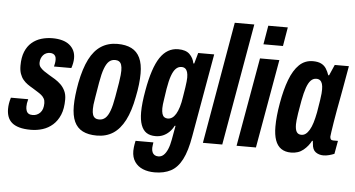

<svg xmlns="http://www.w3.org/2000/svg" viewBox="-64 -831 2103 1136"><g transform="rotate(5 987.5 -262.5)"><path d="M139 12Q98 12 70 4Q42 -4 25.5 -18.5Q9 -33 1.5 -53.5Q-6 -74 -6 -99Q-6 -115 -3.5 -131Q-1 -147 5 -167H108Q104 -153 102.5 -142.5Q101 -132 101 -122Q101 -109 105 -98Q109 -87 118 -81.5Q127 -76 142 -76Q155 -76 166.5 -81Q178 -86 187 -95.5Q196 -105 200.5 -119Q205 -133 205 -152Q205 -168 198.5 -179.5Q192 -191 181.5 -199.5Q171 -208 157 -216.5Q143 -225 129 -234Q113 -243 98 -253.5Q83 -264 71 -278.5Q59 -293 52 -313Q45 -333 45 -361Q45 -410 59 -444Q73 -478 97.5 -499Q122 -520 153.5 -529.5Q185 -539 220 -539Q252 -539 277.5 -532Q303 -525 320.5 -511Q338 -497 347.5 -477.5Q357 -458 357 -432Q357 -418 354 -402.5Q351 -387 346 -373H243Q248 -394 248.5 -402Q249 -410 249 -414Q249 -427 244.5 -435Q240 -443 232 -447Q224 -451 212 -451Q201 -451 190.5 -446.5Q180 -442 172.5 -433.5Q165 -425 160.5 -413.5Q156 -402 156 -388Q156 -372 165 -361Q174 -350 187.5 -340.5Q201 -331 218 -321Q236 -311 255 -299Q274 -287 289.5 -272Q305 -257 315.5 -235.5Q326 -214 326 -184Q326 -130 310.5 -93Q295 -56 268.5 -32.5Q242 -9 208.5 1.5Q175 12 139 12Z M530 12Q480 12 446.5 -5Q413 -22 396.5 -58Q380 -94 380 -151Q380 -181 384 -216Q388 -251 395 -289Q412 -376 440 -431Q468 -486 509.5 -512.5Q551 -539 606 -539Q656 -539 689.5 -522Q723 -505 740 -469Q757 -433 757 -376Q757 -346 753 -310.5Q749 -275 741 -237Q725 -151 696.5 -96Q668 -41 627 -14.5Q586 12 530 12ZM536 -84Q557 -84 572.5 -97.5Q588 -111 599.5 -142Q611 -173 620 -226Q630 -281 634.5 -311Q639 -341 640.5 -357Q642 -373 642 -383Q642 -405 637.5 -418Q633 -431 623.5 -437Q614 -443 600 -443Q579 -443 564 -429.5Q549 -416 537.5 -385Q526 -354 517 -301Q508 -245 502.5 -214.5Q497 -184 495.5 -168.5Q494 -153 494 -142Q494 -121 498.5 -108.5Q503 -96 512.5 -90Q522 -84 536 -84Z M890 199Q851 199 820.5 186.5Q790 174 772 148Q754 122 754 83Q754 75 755.5 61Q757 47 762 23H868Q867 32 865.5 40.5Q864 49 864 56Q864 71 868.5 81.5Q873 92 882 97.5Q891 103 904 103Q922 103 935.5 90.5Q949 78 959 54.5Q969 31 975 -3Q979 -24 982.5 -44.5Q986 -65 990 -86H985Q974 -64 957.5 -48Q941 -32 921 -23.5Q901 -15 877 -15Q844 -15 823 -29Q802 -43 791 -73Q780 -103 780 -149Q780 -175 783.5 -207.5Q787 -240 794 -279Q818 -415 859.5 -477Q901 -539 967 -539Q1012 -539 1034.5 -517Q1057 -495 1063 -463H1068L1086 -527H1181L1094 -34Q1079 55 1052.5 106Q1026 157 986 178Q946 199 890 199ZM940 -125Q954 -125 966 -133Q978 -141 988 -157.5Q998 -174 1006 -200Q1014 -226 1019 -261Q1025 -296 1028 -317.5Q1031 -339 1032.5 -352.5Q1034 -366 1034 -376Q1034 -396 1030 -409Q1026 -422 1017.5 -429Q1009 -436 995 -436Q976 -436 961.5 -421.5Q947 -407 936.5 -377Q926 -347 918 -299Q913 -264 909.5 -242Q906 -220 904.5 -206.5Q903 -193 903 -183Q903 -163 907 -150Q911 -137 919.5 -131Q928 -125 940 -125Z M1160 0 1286 -724H1402L1275 0Z M1466 -612 1485 -724H1601L1582 -612ZM1360 0 1453 -527H1568L1475 0Z M1684 12Q1649 12 1625.5 -4Q1602 -20 1590.5 -52.5Q1579 -85 1579 -133Q1579 -164 1582.5 -199Q1586 -234 1593 -273Q1607 -354 1629.5 -413.5Q1652 -473 1685.5 -505.5Q1719 -538 1767 -538Q1797 -538 1816 -528.5Q1835 -519 1846 -501.5Q1857 -484 1864 -463H1869L1897 -527H1981L1957 -392Q1953 -369 1946.5 -334.5Q1940 -300 1933 -262Q1926 -224 1920.5 -189Q1915 -154 1911.5 -130.5Q1908 -107 1908 -103Q1908 -92 1912.5 -86.5Q1917 -81 1927 -81H1955L1941 -3Q1927 3 1909.5 7.5Q1892 12 1877 12Q1850 12 1830.5 -2Q1811 -16 1809 -51Q1808 -54 1808 -58.5Q1808 -63 1807 -67L1803 -69Q1787 -37 1757.5 -12.5Q1728 12 1684 12ZM1736 -98Q1750 -98 1761.5 -106.5Q1773 -115 1783.5 -132.5Q1794 -150 1802 -176Q1810 -202 1817 -238Q1825 -286 1829 -312Q1833 -338 1834 -352Q1835 -366 1835 -376Q1835 -396 1831 -409Q1827 -422 1818.5 -429Q1810 -436 1796 -436Q1777 -436 1763 -421.5Q1749 -407 1738.5 -377Q1728 -347 1719 -299Q1710 -251 1706 -223.5Q1702 -196 1700.5 -182Q1699 -168 1699 -157Q1699 -126 1708 -112Q1717 -98 1736 -98Z"/></g></svg>

Font: Archivo ExtraCondensed
Style: Bold Italic
Weight: 700
Width: 2
Italic angle: -10°
Designer: Hector Gatti
Foundry: Omnibus-Type
Version: Version 2.001